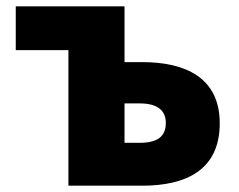

<svg xmlns="http://www.w3.org/2000/svg" viewBox="-20 -589 757 609"><path d="M197 0H431C569 0 677 -49 677 -198C677 -342 569 -392 431 -392H375V-569H30V-430H197ZM375 -136V-261H423C479 -261 506 -239 506 -199C506 -156 479 -136 423 -136Z"/></svg>

Font: Noto Sans KR Black
Style: Regular
Weight: 900
Designer: Ryoko NISHIZUKA 西塚涼子 (kana, bopomofo & ideographs); Paul D. Hunt (Latin, Greek & Cyrillic); Sandoll Communications 산돌커뮤니
Foundry: Adobe
Version: Version 2.004;hotconv 1.0.118;makeotfexe 2.5.65603